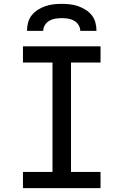

<svg xmlns="http://www.w3.org/2000/svg" viewBox="-20 -975 640 995"><path d="M99 0V-84H252V-651H99V-735H501V-651H348V-84H501V0ZM120 -815Q120 -837 125.5 -858Q131 -879 144.5 -896Q158 -913 176.5 -924.5Q195 -936 215 -943Q235 -950 256.5 -952.5Q278 -955 300 -955Q322 -955 343.5 -952.5Q365 -950 385 -943Q405 -936 423.5 -924.5Q442 -913 455.5 -896Q469 -879 474.5 -858Q480 -837 480 -815H396Q396 -831 387 -845.5Q378 -860 363.5 -868Q349 -876 332.5 -878.5Q316 -881 300 -881Q284 -881 267.5 -878.5Q251 -876 236.5 -868Q222 -860 213 -845.5Q204 -831 204 -815Z"/></svg>

Font: Iosevka HT Medium Extended
Style: Regular
Weight: 500
Width: 7
Monospace: yes
Designer: Belleve Invis
Foundry: Belleve Invis
Version: Version 32.3.0; ttfautohint (v1.8.4)